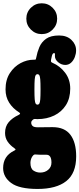

<svg xmlns="http://www.w3.org/2000/svg" viewBox="-22 -912 495 1196"><path d="M12.5 -355Q12.5 -415 39.2 -456.2Q66 -497.5 106 -518.8Q146 -540 186.5 -540Q188.5 -540 189.5 -540Q199.5 -540 201 -542.2Q202.5 -544.5 204 -554.5Q210 -587 223.2 -618.5Q236.5 -650 265.2 -670.5Q294 -691 346 -691Q394.5 -691 423.2 -663.2Q452 -635.5 452 -598Q452 -577.5 444 -556.5Q436 -535.5 420.8 -521.5Q405.5 -507.5 384.5 -507.5Q360.5 -507.5 340.2 -524.5Q320 -541.5 320 -563Q320 -565.5 320.2 -568Q320.5 -570.5 320.5 -572.5Q320.5 -581.5 315.5 -581.5Q306 -581.5 301.5 -564.8Q297 -548 296 -540Q295 -531 296 -527.8Q297 -524.5 303.5 -521.5Q352.5 -500.5 384 -458.5Q415.5 -416.5 415.5 -360Q415.5 -300 388.8 -257.5Q362 -215 315.8 -192.5Q269.5 -170 211.5 -170Q209.5 -170 205 -170.2Q200.5 -170.5 195.5 -171Q188 -171.5 181.5 -165Q178 -161.5 175.2 -157.8Q172.5 -154 172.5 -147Q172.5 -136.5 180.5 -127.8Q188.5 -119 214.5 -119Q233.5 -119 257.2 -119.5Q281 -120 305.5 -120Q380.5 -120 416.5 -72.5Q452.5 -25 452.5 62Q452.5 167.5 390.8 216.2Q329 265 212.5 265Q98 265 47.8 228Q-2.5 191 -2.5 135Q-2.5 60.5 64.5 27.5Q75 22.5 75 19.5Q75 16.5 66.5 10.5Q41 -7 25.2 -30.2Q9.5 -53.5 9.5 -84Q9.5 -124 32 -150.8Q54.5 -177.5 93 -195.5Q103 -200.5 103.2 -204.2Q103.5 -208 95.5 -213Q58 -236.5 35.2 -272.2Q12.5 -308 12.5 -355ZM192.5 -355Q192.5 -313 194.2 -292.8Q196 -272.5 200.2 -266.2Q204.5 -260 211.5 -260Q218.5 -260 222.8 -266.2Q227 -272.5 228.8 -292.8Q230.5 -313 230.5 -355Q230.5 -397 228.8 -417.2Q227 -437.5 222.8 -443.8Q218.5 -450 211.5 -450Q204.5 -450 200.2 -443.8Q196 -437.5 194.2 -417.2Q192.5 -397 192.5 -355ZM298.5 101Q298.5 52 267.5 52H242.5Q234.5 52 226.8 51.8Q219 51.5 210.5 51Q202.5 50.5 196.5 50.2Q190.5 50 185.5 55Q176 64.5 171.8 77.5Q167.5 90.5 167.5 102Q167.5 138 186.5 150.5Q205.5 163 228.5 163Q258 163 278.2 145.8Q298.5 128.5 298.5 101ZM238 -699.5Q198.5 -699.5 170.2 -727.8Q142 -756 142 -795.5Q142 -835.5 170.2 -863.5Q198.5 -891.5 238 -891.5Q278 -891.5 306 -863.5Q334 -835.5 334 -795.5Q334 -756 306 -727.8Q278 -699.5 238 -699.5Z"/></svg>

Font: Besley* Condensed Fatface
Style: Regular
Weight: 900
Width: 3
Designer: Owen Earl
Foundry: indestructible type*
Version: Version 3.000; ttfautohint (v1.8.3)